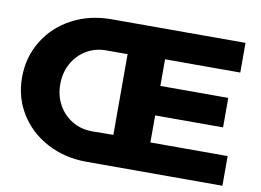

<svg xmlns="http://www.w3.org/2000/svg" viewBox="-76 -816 1265 930"><g transform="rotate(10 557.0 -350.5)"><path d="M1070 -146V0H401Q295 0 208.5 -45.5Q122 -91 72.5 -170.5Q23 -250 23 -349Q23 -448 72 -528.5Q121 -609 207.5 -655Q294 -701 401 -701H1060V-555H690V-424H1024V-279H690V-146ZM507 -151V-548H402Q348 -548 304.5 -522Q261 -496 236 -450.5Q211 -405 211 -348Q211 -292 236 -247Q261 -202 304.5 -176Q348 -150 402 -150Z"/></g></svg>

Font: Montserrat V1
Style: Bold
Weight: 700
Designer: Julieta Ulanovsky
Foundry: Julieta Ulanovsky
Version: Version 6.001